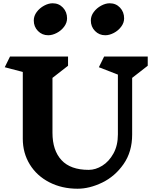

<svg xmlns="http://www.w3.org/2000/svg" viewBox="-20 -1131 938 1171"><path d="M186 -1006Q186 -1034 204 -1058Q222 -1082 249 -1096.5Q276 -1111 301 -1111Q339 -1111 364 -1084.5Q389 -1058 389 -1019Q389 -992 371 -968Q353 -944 326 -930Q299 -916 274 -916Q237 -916 211.5 -942Q186 -968 186 -1006ZM534 -1006Q534 -1034 552 -1058Q570 -1082 597 -1096.5Q624 -1111 649 -1111Q687 -1111 712 -1084.5Q737 -1058 737 -1019Q737 -992 719 -968Q701 -944 674 -930Q647 -916 622 -916Q585 -916 559.5 -942Q534 -968 534 -1006ZM786 -656V-310Q786 -205 733.5 -130Q681 -55 603.5 -17.5Q526 20 453 20Q357 20 280.5 -19.5Q204 -59 161.5 -128.5Q119 -198 119 -285V-692L9 -721L41 -786H395V-730L300 -656V-321Q300 -214 355 -154.5Q410 -95 521 -95Q563 -95 604 -120.5Q645 -146 672 -195Q699 -244 699 -311V-676L583 -721L615 -786H881V-730Z"/></svg>

Font: InknutAntiqua
Style: Bold
Weight: 700
Designer: Claus Eggers Srensen
Foundry: Claus Eggers Srensen
Version: Version 1.000; ttfautohint (v1.2) -l 7 -r 28 -G 50 -x 13 -D 